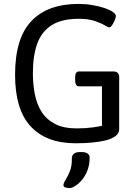

<svg xmlns="http://www.w3.org/2000/svg" viewBox="-20 -726 712 981"><path d="M366 6Q217 6 137 -80Q57 -166 57 -344Q57 -531 140.5 -618.5Q224 -706 381 -706Q418 -706 452.5 -700Q487 -694 514 -685Q541 -676 556.5 -665Q572 -654 572 -644Q572 -636 566 -622Q560 -608 552.5 -597Q545 -586 538 -586Q533 -586 514.5 -597Q496 -608 463.5 -619Q431 -630 383 -630Q295 -630 243.5 -597Q192 -564 170 -502Q148 -440 148 -353Q148 -296 158 -244.5Q168 -193 193 -154Q218 -115 261.5 -92.5Q305 -70 372 -70Q418 -70 457.5 -75.5Q497 -81 513 -87L501 -49V-285H384Q364 -285 364 -315V-331Q364 -361 384 -361H559Q589 -361 589 -331V-66Q589 -45 570.5 -31Q552 -17 520.5 -9Q489 -1 449 2.5Q409 6 366 6ZM335 235Q326 235 315 232Q304 229 304 220Q305 208 316 191Q327 174 337.5 147.5Q348 121 347 83Q347 69 357 60Q367 51 387 51H398Q417 51 427.5 58.5Q438 66 438 79Q438 115 427 144Q416 173 399 193Q382 213 364.5 224Q347 235 335 235Z"/></svg>

Font: Asap
Style: Regular
Weight: 400
Designer: Pablo Cosgaya
Foundry: Omnibus-Type
Version: Version 3.001